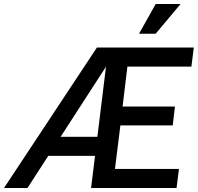

<svg xmlns="http://www.w3.org/2000/svg" viewBox="-44 -937 986 957"><path d="M-24 0 439 -700H546L93 0ZM173 -160 185 -255H471L459 -160ZM410 0 496 -700H922L910 -605H591L567 -406H828L817 -312H556L529 -95H848L836 0ZM732 -769H649L732 -917H856Z"/></svg>

Font: Inclusive Sans Medium
Style: Italic
Weight: 500
Italic angle: -7°
Designer: Olivia King
Foundry: Olivia King
Version: Version 2.004